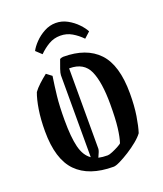

<svg xmlns="http://www.w3.org/2000/svg" viewBox="-146 -889 846 995"><g transform="rotate(-20 276.5 -391.5)"><path d="M171 -541Q163 -489 157 -435Q151 -381 151 -304Q151 -210 164.5 -155.5Q178 -101 213 -77V-529Q213 -539 220.5 -561.5Q228 -584 238 -610Q249 -615 257 -615Q384 -615 450.5 -545Q517 -475 517 -319Q517 -250 508.5 -196.5Q500 -143 489 -109Q476 -91 451 -70.5Q426 -50 397.5 -32Q369 -14 344.5 -2Q320 10 308 10Q173 10 104.5 -60Q36 -130 36 -284Q36 -350 44.5 -403Q53 -456 66 -490Q78 -507 98.5 -526Q119 -545 142 -563ZM265 -105Q265 -94 249 -61Q271 -56 299 -56Q308 -56 326 -63.5Q344 -71 360.5 -80Q377 -89 380 -93Q390 -123 396 -172Q402 -221 402 -301Q402 -423 374 -485.5Q346 -548 267 -548H265ZM279 -793Q313 -793 343 -776.5Q373 -760 395.5 -736.5Q418 -713 428 -693L396 -664Q372 -689 343 -706Q314 -723 279 -723Q244 -723 215 -706Q186 -689 161 -664L130 -693Q140 -713 162.5 -736.5Q185 -760 215.5 -776.5Q246 -793 279 -793Z"/></g></svg>

Font: Grenze Gotisch Medium
Style: Regular
Weight: 500
Designer: Renata Polastri
Foundry: Omnibus-Type
Version: Version 1.001